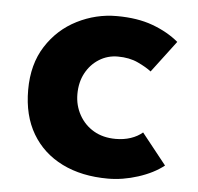

<svg xmlns="http://www.w3.org/2000/svg" viewBox="-41 -491 561 544"><g transform="rotate(5 239.5 -218.5)"><path d="M443 -39Q414 -16 370.5 -2Q327 12 285 12Q210 12 154.5 -15.5Q99 -43 68.5 -94.5Q38 -146 38 -219Q38 -292 71 -343.5Q104 -395 157.5 -422Q211 -449 270 -449Q329 -449 372.5 -433Q416 -417 447 -391L379 -301Q365 -312 340.5 -323.5Q316 -335 283 -335Q254 -335 230 -320Q206 -305 192 -279Q178 -253 178 -219Q178 -187 193 -160Q208 -133 234.5 -117.5Q261 -102 297 -102Q320 -102 339.5 -108.5Q359 -115 373 -127Z"/></g></svg>

Font: Josefin Sans Thin
Style: Bold
Weight: 700
Version: Version 2.000